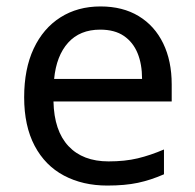

<svg xmlns="http://www.w3.org/2000/svg" viewBox="-20 -566 604 596"><path d="M292 -546Q361 -546 410.5 -516Q460 -486 486.5 -431.5Q513 -377 513 -304V-251H146Q148 -160 192.5 -112.5Q237 -65 317 -65Q368 -65 407.5 -74.5Q447 -84 489 -102V-25Q448 -7 408 1.5Q368 10 313 10Q237 10 178.5 -21Q120 -52 87.5 -113.5Q55 -175 55 -264Q55 -352 84.5 -415Q114 -478 167.5 -512Q221 -546 292 -546ZM291 -474Q228 -474 191.5 -433.5Q155 -393 148 -321H421Q421 -367 407 -401Q393 -435 364.5 -454.5Q336 -474 291 -474Z"/></svg>

Font: usinhala25
Style: Book
Weight: 400
Designer: Jelle Bosma - Monotype Design Team
Foundry: Monotype Imaging Inc.
Version: Version 2.003